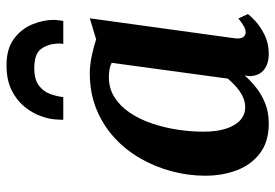

<svg xmlns="http://www.w3.org/2000/svg" viewBox="-154 -722 886 619"><g transform="rotate(-90 289.5 -413.0)"><path d="M475.5 -103Q472.5 -81.5 478.5 -73Q484.5 -64.5 494.5 -64.5Q502.5 -64.5 512.8 -69.8Q523 -75 539 -88L553 -57.5Q548 -49.5 530.5 -33.2Q513 -17 486 -3.5Q459 10 424.5 10Q394 10 374.2 -5Q354.5 -20 353 -51L355 -67.5Q338.5 -48.5 316.2 -30.8Q294 -13 265.2 -1.5Q236.5 10 200.5 10Q142.5 10 105.2 -17.8Q68 -45.5 50 -92Q32 -138.5 32 -195Q32 -249 46.2 -302.8Q60.5 -356.5 87.8 -404Q115 -451.5 155.2 -488.2Q195.5 -525 247.5 -546Q299.5 -567 362.5 -567Q389 -567 419.5 -560.5Q450 -554 471.5 -546.5L539.5 -567ZM396 -496.5Q386 -501.5 374.2 -503.5Q362.5 -505.5 350 -505.5Q313 -505.5 284.5 -487.2Q256 -469 235 -437.8Q214 -406.5 200.5 -366.8Q187 -327 180.5 -284.2Q174 -241.5 174 -200.5Q174 -157.5 183.8 -127.5Q193.5 -97.5 211.2 -81.8Q229 -66 252.5 -66Q267 -66 280.2 -71Q293.5 -76 305 -84.2Q316.5 -92.5 326.5 -102.2Q336.5 -112 345 -122ZM212.5 -652.5Q212.5 -657 212.5 -661Q212.5 -665 213 -669Q213.5 -695.5 224 -724.5Q234.5 -753.5 255.5 -778.8Q276.5 -804 309.2 -819.8Q342 -835.5 388 -835.5Q440.5 -835.5 472.5 -812.2Q504.5 -789 519.5 -753.5Q534.5 -718 534.5 -681Q534 -674 533 -666.2Q532 -658.5 531 -652.5H457Q458 -657.5 458.2 -662.2Q458.5 -667 458 -672.5Q456 -704 440 -725Q424 -746 378.5 -746Q342 -746 322.5 -731Q303 -716 295.2 -694Q287.5 -672 285.5 -652.5Z"/></g></svg>

Font: Merriweather 20pt
Style: Bold Italic
Weight: 700
Italic angle: -7.8°
Version: Version 2.101